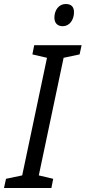

<svg xmlns="http://www.w3.org/2000/svg" viewBox="-62 -940 428 960"><path d="M252 -809C285 -809 308 -840 308 -879C308 -906 294 -920 267 -920C231 -920 210 -888 210 -852C210 -825 225 -809 252 -809ZM-42 0H195L204 -46L132 -63L256 -651L336 -668L346 -714H109L100 -668L173 -651L49 -63L-32 -46Z"/></svg>

Font: Noto Sans Condensed
Style: Italic
Weight: 400
Width: 3
Italic angle: -12°
Designer: Monotype Design Team
Foundry: Monotype Imaging Inc.
Version: Version 2.013